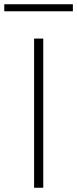

<svg xmlns="http://www.w3.org/2000/svg" viewBox="-52 -881 362 901"><path d="M108 0V-700H151V0ZM-32 -828V-861H290V-828Z"/></svg>

Font: Georama Expanded ExtraLight
Style: Regular
Weight: 250
Width: 7
Designer: Jean-Baptiste Levee
Foundry: Production Type
Version: Version 1.001